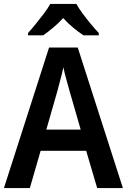

<svg xmlns="http://www.w3.org/2000/svg" viewBox="-20 -958 647 978"><path d="M475 0 419 -190H187L132 0H0L230 -716H376L606 0ZM335 -492Q328 -518 318 -553.5Q308 -589 303 -615Q299 -596 293 -572.5Q287 -549 281 -527.5Q275 -506 272 -493L216 -298H391ZM369 -938Q381 -916 401 -889Q421 -862 442.5 -836Q464 -810 483 -790V-778H405Q381 -794 353.5 -816.5Q326 -839 302 -866Q277 -839 250 -816.5Q223 -794 200 -778H123V-790Q141 -810 162.5 -836.5Q184 -863 204 -889.5Q224 -916 236 -938Z"/></svg>

Font: Noto Sans Tamil SemiCondensed SemiBold
Style: Regular
Weight: 600
Width: 4
Designer: Jelle Bosma - Monotype Design Team
Foundry: Monotype Imaging Inc.
Version: Version 2.004; ttfautohint (v1.8.4.7-5d5b)